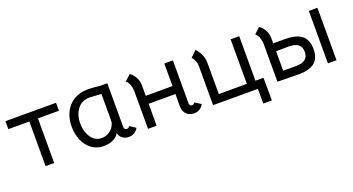

<svg xmlns="http://www.w3.org/2000/svg" viewBox="-46 -1049 3158 1719"><g transform="rotate(-20 1533.0 -189.5)"><path d="M218 -425H18V-501H500V-425H300V0H218Z M558 -251Q558 -327 587 -387Q616 -447 672.5 -482Q729 -517 808 -517Q831 -517 865.5 -514.5Q900 -512 924 -508H991V-93Q991 -79 997.5 -71.5Q1004 -64 1017 -64Q1034 -64 1044 -81L1100 -44Q1087 -19 1062.5 -4.5Q1038 10 1010 10Q973 10 946.5 -11.5Q920 -33 918 -62V-61Q901 -28 861 -9Q821 10 773 10Q706 10 657.5 -25.5Q609 -61 583.5 -121Q558 -181 558 -251ZM897 -138Q906 -155 907.5 -167Q909 -179 909 -194V-436L867 -439Q817 -443 800 -443Q724 -443 682 -389Q640 -335 640 -252Q640 -175 677 -119.5Q714 -64 779 -64Q819 -64 850 -85Q881 -106 897 -138Z M1638 -63Q1654 -63 1663 -81L1722 -44Q1708 -18 1685.5 -3.5Q1663 11 1633 11Q1586 11 1558.5 -16.5Q1531 -44 1531 -92V-209H1276V0H1194V-352Q1194 -430 1152 -466L1207 -517Q1232 -503 1253.5 -467Q1275 -431 1276 -390V-285H1531V-500H1613V-89Q1613 -78 1620 -70.5Q1627 -63 1638 -63Z M1814 0V-370Q1814 -428 1778 -464L1835 -519Q1896 -455 1896 -370V-76H2163V-500H2245V-76H2322L2323 140H2241V0Z M2385 -466 2440 -517Q2465 -503 2486.5 -467Q2508 -431 2509 -390V-336H2623Q2725 -336 2778 -296Q2831 -256 2831 -164Q2831 -76 2780 -36.5Q2729 3 2634 3L2427 0V-352Q2427 -430 2385 -466ZM2990 -500V0H2908V-500ZM2749 -166Q2749 -217 2718.5 -239.5Q2688 -262 2629 -262L2509 -261V-75H2635Q2691 -75 2720 -99Q2749 -123 2749 -166Z"/></g></svg>

Font: Bellota
Style: Bold
Weight: 700
Designer: Kemie Guaida
Foundry: Kemie Guaida
Version: Version 4.001